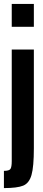

<svg xmlns="http://www.w3.org/2000/svg" viewBox="-31 -763 222 981"><path d="M29 -626V-743H142V-626ZM29 60V-510H142V-6Q142 89 130 131Q118 173 87.5 185.5Q57 198 -11 198V110Q16 110 22.5 100Q29 90 29 60Z"/></svg>

Font: Saira Ultra Condensed ExtraBold
Style: Regular
Weight: 800
Width: 1
Designer: Hector Gatti with collaboration of the Omnibus-Type team
Foundry: Omnibus-Type
Version: Version 1.001; ttfautohint (v1.8)